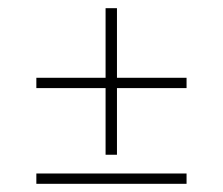

<svg xmlns="http://www.w3.org/2000/svg" viewBox="-20 -449 545 469"><path d="M265.7 -71V-233.8H435.7V-259H265.7V-429H237.9V-259H68.8V-233.8H237.9V-71ZM435.7 0V-25.2H68.8V0Z"/></svg>

Font: Arad-VF Thin Dots1
Style: Regular
Weight: 100
Designer: Mohammad Darvishi
Version: Version 1.000;August 30, 2024;FontCreator 15.0.0.2992 64-bit